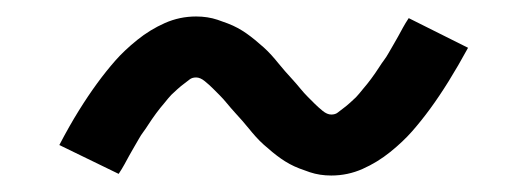

<svg xmlns="http://www.w3.org/2000/svg" viewBox="-20 -411 640 233"><path d="M382 -198Q375 -198 368.5 -199Q362 -200 356 -202Q350 -204 343.5 -206.5Q337 -209 331.5 -212Q326 -215 321 -218.5Q316 -222 310.5 -226.5Q305 -231 300 -235.5Q295 -240 290.5 -245Q286 -250 282 -255Q278 -260 274 -264.5Q270 -269 265 -274.5Q260 -280 255.5 -285.5Q251 -291 246.5 -295.5Q242 -300 238 -304Q234 -308 228.5 -312.5Q223 -317 218 -317Q213 -317 210 -314.5Q207 -312 203.5 -309.5Q200 -307 195 -302.5Q190 -298 188 -296Q186 -294 184 -291.5Q182 -289 179.5 -286Q177 -283 174.5 -280Q172 -277 169.5 -273.5Q167 -270 164.5 -266.5Q162 -263 159.5 -259Q157 -255 154 -251Q151 -247 148.5 -242.5Q146 -238 143 -233Q140 -228 137 -222.5Q134 -217 131 -211.5Q128 -206 124 -200L52 -235Q64 -258 75.5 -276.5Q87 -295 98 -310Q109 -325 120 -337.5Q131 -350 146.5 -362.5Q162 -375 180 -383Q198 -391 218 -391Q225 -391 231.5 -390Q238 -389 244 -387Q250 -385 256.5 -382.5Q263 -380 268.5 -377Q274 -374 279 -370.5Q284 -367 289.5 -362.5Q295 -358 300 -353.5Q305 -349 309.5 -344Q314 -339 318 -334Q322 -329 326 -324.5Q330 -320 335 -314.5Q340 -309 344.5 -303.5Q349 -298 353.5 -293.5Q358 -289 362 -285Q366 -281 371.5 -276.5Q377 -272 382 -272Q387 -272 390 -274.5Q393 -277 396.5 -279.5Q400 -282 405 -286.5Q410 -291 412 -293Q414 -295 416 -297.5Q418 -300 420.5 -303Q423 -306 425.5 -309Q428 -312 430.5 -315.5Q433 -319 435.5 -322.5Q438 -326 440.5 -330Q443 -334 446 -338Q449 -342 451.5 -346.5Q454 -351 457 -356Q460 -361 463 -366.5Q466 -372 469 -377.5Q472 -383 476 -389L548 -353Q536 -331 524.5 -312.5Q513 -294 502 -279Q491 -264 480 -251.5Q469 -239 453.5 -226.5Q438 -214 420 -206Q402 -198 382 -198Z"/></svg>

Font: Iosevka SS04 Extended
Style: Regular
Weight: 400
Width: 7
Monospace: yes
Designer: Belleve Invis
Foundry: Belleve Invis
Version: Version 19.0.0; ttfautohint (v1.8.4)